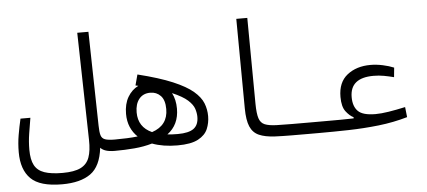

<svg xmlns="http://www.w3.org/2000/svg" viewBox="-55 -815 2453 1104"><g transform="rotate(-5 1172.0 -263.0)"><path d="M580.1 2Q549.3 2 529.3 -4.4Q509.3 -10.7 497.6 -23.4Q485.4 83 426.5 125Q367.7 167 261.7 167Q133.8 167 81.3 114.7Q28.8 62.5 28.8 -38.1Q28.8 -89.4 36.9 -136.5Q44.9 -183.6 55.7 -230H112.8Q105 -184.1 97.9 -139.2Q90.8 -94.2 90.8 -47.4Q90.8 9.8 108.2 42.2Q125.5 74.7 165 88.4Q204.6 102.1 270 102.1Q337.4 102.1 374.3 84Q411.1 65.9 425 27.1Q439 -11.7 437.5 -74.2L423.8 -693.4H488.3L499.5 -149.9V-150.4Q500 -113.8 505.6 -95Q511.2 -76.2 529.5 -69.6Q547.9 -63 585.9 -63Q604.5 -63 613.5 -57.4Q622.6 -51.8 622.6 -33.2Q622.6 -11.2 610.1 -4.6Q597.7 2 580.1 2Z M580.1 2Q565.9 2 560.5 -5.6Q555.2 -13.2 555.2 -33.2Q555.2 -52.2 562.5 -57.6Q569.8 -63 585.9 -63Q622.1 -63 655.3 -64.5Q688.5 -65.9 717.8 -69.3Q691.4 -94.2 677 -127.9Q662.6 -161.6 662.6 -204.1Q662.6 -261.2 685.8 -300.8Q709 -340.3 747.1 -358.9Q739.3 -360.4 731 -362.3L747.6 -424.3Q871.6 -393.6 947.8 -361.3Q1023.9 -329.1 1063.7 -295.2Q1103.5 -261.2 1117.7 -225.3Q1131.8 -189.5 1131.8 -150.4Q1131.8 -111.8 1117.2 -76.9Q1102.5 -42 1061.5 -20Q1020.5 2 941.9 2Q858.9 2 796.4 -21.5Q748 -7.3 693.1 -2.7Q638.2 2 580.1 2ZM802.7 -86.9Q895.5 -117.7 895.5 -211.9Q895.5 -264.2 871.6 -288.8Q847.7 -313.5 812 -313.5Q770.5 -313.5 747.3 -284.9Q724.1 -256.3 724.1 -207.5Q724.1 -122.1 802.7 -86.9ZM889.2 -65.9Q916.5 -63 949.2 -63Q1012.7 -63 1041.3 -84.2Q1069.8 -105.5 1069.8 -151.4Q1069.8 -173.8 1061.8 -198.5Q1053.7 -223.1 1025.4 -248.8Q997.1 -274.4 936.5 -300.3Q957 -261.2 957 -209Q957 -116.2 889.2 -65.9Z M1752 2Q1739.3 2 1727.1 2Q1714.4 2 1702.1 2Q1648.4 2 1598.6 1.7Q1548.8 1.5 1503.9 -0.5Q1447.3 -3.4 1412.6 -18.8Q1377.9 -34.2 1362.1 -71Q1346.2 -107.9 1345.7 -175.3L1341.8 -693.4H1405.3L1409.2 -197.3Q1409.7 -141.1 1418.7 -113.3Q1427.7 -85.4 1451.7 -75.7Q1475.6 -65.9 1519.5 -64.5Q1560.1 -63.5 1605.2 -63.2Q1650.4 -63 1707 -63Q1719.2 -63 1731.9 -63Q1744.6 -63 1757.8 -63Q1778.3 -63 1778.3 -33.7Q1778.3 2 1752 2Z M1749.5 2 1757.8 -63Q1767.6 -63 1776.9 -63Q1786.1 -63 1794.9 -63Q1848.1 -63 1888.2 -63.2Q1928.2 -63.5 1964.4 -64.5V-71.3Q1941.9 -82 1920.7 -109.6Q1899.4 -137.2 1899.4 -193.8Q1899.4 -278.3 1952.6 -320.3Q2005.9 -362.3 2086.9 -362.3Q2121.1 -362.3 2157.5 -354.5Q2193.8 -346.7 2221.7 -335L2216.3 -280.3Q2188 -287.6 2158.9 -293Q2129.9 -298.3 2099.1 -298.3Q1963.4 -298.3 1963.4 -187Q1963.4 -133.8 1991 -106Q2018.6 -78.1 2092.3 -78.1Q2124.5 -78.1 2168 -85Q2211.4 -91.8 2264.6 -103.5L2271 -44.9Q2190.4 -21.5 2103.8 -11.7Q2017.1 -2 1929.7 0Q1842.3 2 1759.3 2Q1752.9 2 1749.5 2Z"/></g></svg>

Font: CaskaydiaMono NF Light
Style: Regular
Weight: 300
Designer: Aaron Bell
Foundry: Saja Typeworks
Version: Version 2111.001; ttfautohint (v1.8.4);Nerd Fonts 3.1.1